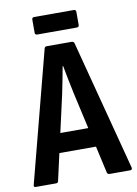

<svg xmlns="http://www.w3.org/2000/svg" viewBox="-90 -862 657 920"><g transform="rotate(-10 238.0 -401.5)"><path d="M7.9 0Q-3.5 0 0.5 -12.4L165.5 -646.6Q168 -655 177.4 -655H298.2Q307.1 -655 310.6 -646.6L476.6 -12.4Q479.1 0 468.2 0H366.8Q358.9 0 355.4 -8.4L264.6 -413.8Q257.1 -447.8 250.6 -481.2Q244 -514.7 238 -547.7H235.5Q229.5 -514.7 223 -481.3Q216.5 -447.8 209.4 -413.9L118.2 -8.9Q116.7 0 106.8 0ZM130.2 -140.2 148.6 -234.1H323L343.4 -140.2ZM142 -718.1Q131.1 -718.1 131.1 -729V-791.9Q131.1 -803.3 142 -803.3H334.1Q345.5 -803.3 345.5 -791.9V-729Q345.5 -718.1 334.1 -718.1Z"/></g></svg>

Font: Sofia Sans Condensed
Style: Regular
Weight: 400
Designer: Botio Nikoltchev, Ani Petrova
Foundry: lettersoup
Version: Version 4.100